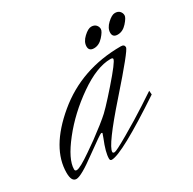

<svg xmlns="http://www.w3.org/2000/svg" viewBox="-98 -463 565 561"><g transform="rotate(-30 184.5 -182.5)"><path d="M328 -307Q311 -307 311 -322.5Q311 -338 326 -352Q341 -366 351.5 -366Q362 -366 367.5 -360Q373 -354 373 -346Q373 -338 359 -322.5Q345 -307 328 -307ZM248 -307Q231 -307 231 -322.5Q231 -338 246 -352Q261 -366 271.5 -366Q282 -366 287.5 -360Q293 -354 293 -346Q293 -338 279 -322.5Q265 -307 248 -307ZM325 -119 326 -106Q165 1 130 1Q124 1 124 -6Q124 -27 140 -66L145 -80Q145 -82 141.5 -82Q138 -82 83 -42Q29 -2 12.5 -2Q-4 -2 -4 -32Q-4 -115 90.5 -194Q185 -273 318 -273Q330 -273 330 -263Q330 -253 236 -146.5Q142 -40 142 -18Q142 -14 148 -14Q154 -14 199 -40Q244 -66 284 -92ZM166 -118Q183 -131 232 -187Q281 -243 281 -252Q281 -256 273 -256Q227 -256 166 -213.5Q105 -171 62.5 -117Q20 -63 20 -30Q20 -24 26 -24Q32 -24 45.5 -31.5Q59 -39 78.5 -52.5Q98 -66 112 -76Q160 -112 166 -118Z"/></g></svg>

Font: Herr Von Muellerhoff
Style: Regular
Weight: 400
Version: Version 1.000